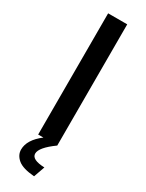

<svg xmlns="http://www.w3.org/2000/svg" viewBox="-235 -745 742 974"><g transform="rotate(30 136.0 -258.0)"><path d="M191.9 0Q115.2 55.2 115.2 90.8Q115.2 126 190.9 128.9L168 193.8Q99.6 188.5 71.3 164.8Q43 141.1 43 108.9Q43 51.8 110.8 0H80.1V-710H191.9Z"/></g></svg>

Font: Rawline SemiBold
Style: Regular
Weight: 600
Designer: Matt McInerney, Pablo Impallari, Rodrigo Fuenzalida
Foundry: Matt McInerney, Pablo Impallari, Rodrigo Fuenzalida
Version: Version 4.020;PS 004.020;hotconv 1.0.88;makeotf.lib2.5.64775